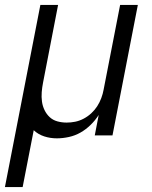

<svg xmlns="http://www.w3.org/2000/svg" viewBox="-47 -550 617 780"><path d="M-27 210 117 -530H189L128 -215Q124 -195 122.5 -175.5Q121 -156 123.5 -137.5Q126 -119 134 -102.5Q142 -86 155 -74Q168 -62 186 -57Q204 -52 224 -52Q241 -52 258.5 -55.5Q276 -59 293 -68Q310 -77 324 -90Q338 -103 348 -118.5Q358 -134 364.5 -151.5Q371 -169 374 -186L441 -530H513L410 0H338L354 -83Q340 -61 321 -42.5Q302 -24 280 -11.5Q258 1 233 6.5Q208 12 184 12Q157 12 132.5 4Q108 -4 90 -21L45 210Z"/></svg>

Font: Lode
Style: Italic
Weight: 400
Italic angle: -11°
Monospace: yes
Designer: Belleve Invis
Foundry: Belleve Invis
Version: Version 29.2.0; ttfautohint (v1.8.3)